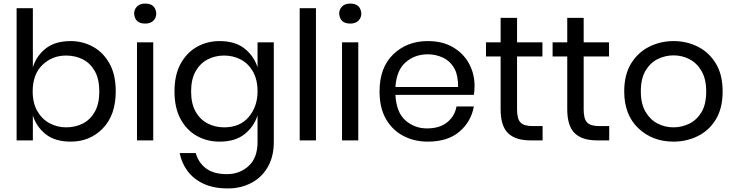

<svg xmlns="http://www.w3.org/2000/svg" viewBox="-20 -786 4112 1075"><path d="M376 7Q288 7 235.5 -35Q183 -77 164 -140V0H73V-740H164V-409Q183 -472 235.5 -514Q288 -556 376 -556Q442 -556 499.5 -525Q557 -494 592.5 -431.5Q628 -369 628 -274Q628 -142 556 -67.5Q484 7 376 7ZM350 -73Q402 -73 444 -94.5Q486 -116 511 -160.5Q536 -205 536 -274Q536 -343 511 -387.5Q486 -432 444 -453.5Q402 -475 350 -475Q272 -475 217.5 -422.5Q163 -370 163 -274Q163 -208 189.5 -163Q216 -118 258.5 -95.5Q301 -73 350 -73Z M793 -654Q735 -654 731 -710Q731 -733 747 -749.5Q763 -766 793 -766Q851 -766 855 -710Q855 -687 839 -670.5Q823 -654 793 -654ZM838 0H747V-549H838Z M1256 269Q1175 269 1119 242.5Q1063 216 1030 171.5Q997 127 986 71H1076Q1090 123 1132.5 156Q1175 189 1251 189Q1322 189 1372 143.5Q1422 98 1422 9V-140Q1402 -77 1349.5 -35Q1297 7 1209 7Q1139 7 1082 -25Q1025 -57 991 -119.5Q957 -182 957 -274Q957 -368 992 -430.5Q1027 -493 1084 -524.5Q1141 -556 1209 -556Q1297 -556 1349.5 -514Q1402 -472 1422 -409V-549H1513V9Q1513 91 1479 149.5Q1445 208 1386.5 238.5Q1328 269 1256 269ZM1235 -73Q1324 -73 1373 -131.5Q1422 -190 1422 -274Q1422 -340 1396.5 -385Q1371 -430 1328.5 -452.5Q1286 -475 1235 -475Q1184 -475 1142 -453Q1100 -431 1075 -386.5Q1050 -342 1050 -274Q1050 -206 1075 -161.5Q1100 -117 1142 -95Q1184 -73 1235 -73Z M1749 0H1658V-740H1749Z M1941 -654Q1883 -654 1879 -710Q1879 -733 1895 -749.5Q1911 -766 1941 -766Q1999 -766 2003 -710Q2003 -687 1987 -670.5Q1971 -654 1941 -654ZM1986 0H1895V-549H1986Z M2375 7Q2299 7 2237.5 -25.5Q2176 -58 2140.5 -120.5Q2105 -183 2105 -274Q2105 -408 2182 -482Q2259 -556 2375 -556Q2458 -556 2516.5 -521.5Q2575 -487 2606 -430Q2637 -373 2637 -305Q2637 -276 2633 -255H2194Q2199 -157 2250 -112Q2301 -67 2371 -67Q2441 -67 2483.5 -101Q2526 -135 2536 -190H2633Q2618 -105 2552.5 -49Q2487 7 2375 7ZM2545 -299Q2545 -364 2525 -401Q2501 -444 2460.5 -463Q2420 -482 2375 -482Q2303 -482 2251.5 -437.5Q2200 -393 2194 -299Z M3018 0H2950Q2866 0 2824.5 -40.5Q2783 -81 2783 -174V-470H2701V-549H2783V-686H2875V-549H3017V-470H2875V-172Q2875 -120 2894.5 -100Q2914 -80 2962 -80H3018Z M3391 0H3323Q3239 0 3197.5 -40.5Q3156 -81 3156 -174V-470H3074V-549H3156V-686H3248V-549H3390V-470H3248V-172Q3248 -120 3267.5 -100Q3287 -80 3335 -80H3391Z M3751 7Q3633 7 3554 -68Q3475 -143 3475 -274Q3475 -368 3513.5 -430.5Q3552 -493 3615 -524.5Q3678 -556 3751 -556Q3825 -556 3887.5 -524.5Q3950 -493 3988 -430.5Q4026 -368 4026 -274Q4026 -180 3988 -117.5Q3950 -55 3887 -24Q3824 7 3751 7ZM3751 -73Q3795 -73 3837 -92.5Q3879 -112 3906.5 -156Q3934 -200 3934 -274Q3934 -343 3908 -388Q3882 -433 3840.5 -454.5Q3799 -476 3751 -476Q3706 -476 3664 -456Q3622 -436 3595 -391.5Q3568 -347 3568 -274Q3568 -205 3594 -160.5Q3620 -116 3661.5 -94.5Q3703 -73 3751 -73Z"/></svg>

Font: Ulagadi Sans
Style: Regular
Weight: 400
Designer: Ninad Kale (Devanagari), Jonny Pinhorn (Latin)
Foundry: Indian Type Foundry
Version: Version 3.01;March 29, 2020;FontCreator 12.0.0.2522 64-bit; 